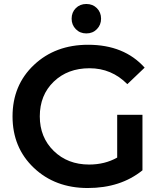

<svg xmlns="http://www.w3.org/2000/svg" viewBox="-20 -935 811 965"><path d="M421 10Q257 10 150 -91.5Q43 -193 43 -350Q43 -507 150.5 -608.5Q258 -710 423 -710Q604 -710 707 -595L620 -512Q541 -592 430 -592Q320 -592 250 -524.5Q180 -457 180 -350Q180 -245 250 -176.5Q320 -108 428 -108Q507 -108 569 -143V-358H696V-79Q586 10 421 10ZM340 -841Q340 -873 361 -894Q382 -915 414 -915Q446 -915 467 -894Q488 -873 488 -841Q488 -810 467 -788.5Q446 -767 414 -767Q382 -767 361 -788.5Q340 -810 340 -841Z"/></svg>

Font: Belfius21
Style: Bold
Weight: 700
Designer: Montserrat's base design by Julieta Ulanovsky, modified by Coast SPRL for Belfius Bank NV.
Foundry: Montserrat's base design by Julieta Ulanovsky, modified by Coast SPRL for Belfius Bank NV.
Version: Version 2.000;FEAKit 1.0